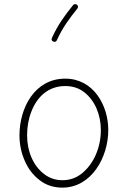

<svg xmlns="http://www.w3.org/2000/svg" viewBox="-20 -879 606 910"><path d="M289.1 -506.3C145 -506.3 72.3 -368.7 72.3 -237.3C72.3 -194.8 80.6 -154.8 97.2 -117.2C113.3 -79.6 136.7 -48.8 167.5 -25.4C197.8 -1.5 233.9 10.3 275.9 10.3C412.6 10.3 493.2 -132.3 493.2 -262.7C493.2 -379.4 423.3 -506.3 289.1 -506.3ZM289.1 -471.2C324.2 -471.2 354.5 -461.4 379.9 -441.4C430.2 -401.9 458 -334.5 458 -262.7C458 -222.2 450.2 -184.1 435.1 -147.9C419.4 -111.3 397.9 -82 370.6 -59.1C343.3 -36.1 311.5 -24.9 275.9 -24.9C243.2 -24.9 213.9 -34.7 189 -54.2C138.2 -92.8 108.4 -160.6 108.4 -237.3C108.4 -278.3 115.2 -316.4 129.4 -352.1C157.2 -422.9 211.4 -471.2 289.1 -471.2ZM344.7 -856.4C342.3 -858.4 339.8 -859.4 336.9 -859.4C336.4 -859.4 330.6 -859.9 326.2 -854.5C289.6 -809.1 254.9 -763.2 226.1 -699.2C225.1 -696.8 224.6 -694.8 224.6 -692.9C224.6 -688.5 227.1 -684.6 232.4 -682.1C234.9 -681.2 236.8 -680.7 238.8 -680.7C243.2 -680.7 247.1 -683.1 249.5 -688.5C277.3 -749.5 310.1 -793 346.7 -838.4C348.6 -840.8 349.6 -843.3 349.6 -845.7C349.6 -847.2 350.1 -852.1 344.7 -856.4Z"/></svg>

Font: Mikhak ExtraLight
Style: Regular
Weight: 200
Designer: Amin Abedi
Version: Version 3.2